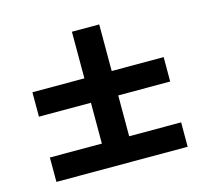

<svg xmlns="http://www.w3.org/2000/svg" viewBox="-80 -690 746 690"><g transform="rotate(-15 293.0 -344.5)"><path d="M48.8 -333.5V-424.3H242.2V-597.7H343.8V-424.3H537.1V-333.5H343.8V-181.6H537.1V-90.8H48.8V-181.6H242.2V-333.5Z"/></g></svg>

Font: Cascadia Code NF
Style: Regular
Weight: 400
Monospace: yes
Designer: Aaron Bell
Foundry: Saja Typeworks
Version: Version 2404.023; ttfautohint (v1.8.4)